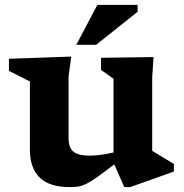

<svg xmlns="http://www.w3.org/2000/svg" viewBox="-20 -752 751 784"><path d="M260 -187.5Q260 -149.5 279.5 -133Q299 -116.5 346.5 -116.5Q368.5 -116.5 393.8 -120Q419 -123.5 443.5 -129.5V-430.5L392.5 -466.5V-516L607 -519L601.5 -437.5V-136Q607.5 -132.5 624.8 -122Q642 -111.5 660.8 -100.2Q679.5 -89 690 -82.5V-51.5L511.5 12H487.5L446.5 -81Q403.5 -47.5 376.8 -28.8Q350 -10 332.2 -1.2Q314.5 7.5 299.5 9.8Q284.5 12 264.5 12Q181.5 12 141.8 -27.2Q102 -66.5 102 -141V-419.5L16.5 -462.5V-512L271 -521L260 -440.5ZM291.5 -569 377.5 -732H542V-704L372.5 -569Z"/></svg>

Font: Newsreader 6pt SemiBold
Style: Regular
Weight: 600
Designer: Hugues Gentile
Foundry: Production Type
Version: Version 1.003; ttfautohint (v1.8.3)